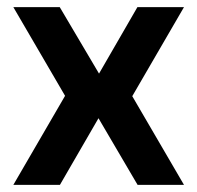

<svg xmlns="http://www.w3.org/2000/svg" viewBox="-20 -520 555 540"><path d="M17.5 -500H148L258.5 -313L366.5 -500H497.5L352 -249.5L497.5 0H367L257 -187.5L148.5 0H17.5L163 -250.5Z"/></svg>

Font: Overused Grotesk SemiBold
Style: Regular
Weight: 610
Version: Version 0.004